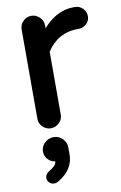

<svg xmlns="http://www.w3.org/2000/svg" viewBox="-88 -566 553 881"><g transform="rotate(-10 188.5 -125.5)"><path d="M67 -39V-458Q67 -479 83 -495Q99 -511 121 -511Q143 -511 159.5 -495Q176 -479 176 -458V-443Q240 -516 319 -516H324Q347 -516 362 -500.5Q377 -485 377 -464Q377 -443 361.5 -428.5Q346 -414 322 -414H317Q274 -414 238 -394Q202 -374 176 -334V-39Q176 -19 159.5 -3Q143 13 121 13Q99 13 83 -3Q67 -19 67 -39ZM76 207Q96 195 104.5 186Q113 177 114 166Q93 163 79.5 148Q66 133 66 112Q66 89 83.5 72Q101 55 125 55Q150 55 167 72.5Q184 90 184 114V146Q184 216 112 259Q102 265 92 265Q78 265 69 255.5Q60 246 60 234Q60 219 76 207Z"/></g></svg>

Font: 寒蝉全圆体 Bold
Style: Regular
Weight: 700
Designer: Warren2060
      Designed by Motoya company      

      [Varela Round]
      Joe Prince(Latin component); Avraham Cornf
Foundry: ChillType
Version: Version 3.200